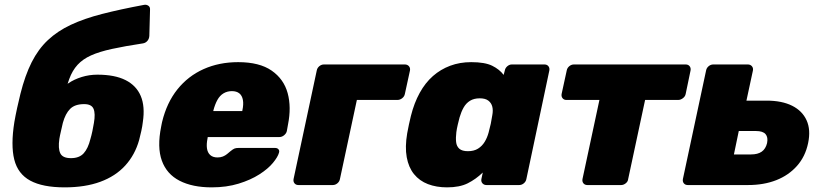

<svg xmlns="http://www.w3.org/2000/svg" viewBox="-20 -798 3546 828"><path d="M259 10Q164 10 110.5 -19Q57 -48 41.5 -110Q26 -172 42 -272Q47 -301 54 -333Q61 -365 68 -393Q88 -473 116.5 -529.5Q145 -586 186.5 -625Q228 -664 285.5 -691Q343 -718 421 -738Q499 -758 601 -777Q611 -779 619.5 -773.5Q628 -768 627 -756L624 -643Q623 -630 615.5 -621.5Q608 -613 597 -611Q518 -599 463 -587Q408 -575 372.5 -559Q337 -543 314.5 -518.5Q292 -494 278.5 -457Q265 -420 253 -365L235 -401Q250 -422 275 -439Q300 -456 332.5 -466Q365 -476 400 -476Q475 -476 521.5 -452.5Q568 -429 587 -384Q606 -339 596 -272Q594 -254 589.5 -233.5Q585 -213 580 -194Q562 -130 520 -84Q478 -38 412.5 -14Q347 10 259 10ZM286 -116Q322 -116 341 -137Q360 -158 370 -199Q374 -212 378.5 -233Q383 -254 385 -268Q392 -308 383.5 -328.5Q375 -349 343 -349Q303 -349 282.5 -328.5Q262 -308 251 -268Q248 -254 243 -233Q238 -212 236 -199Q230 -158 240 -137Q250 -116 286 -116Z M893 10Q810 10 754.5 -18.5Q699 -47 678 -105Q657 -163 675 -252Q676 -256 677 -262.5Q678 -269 679 -272Q699 -355 745 -412.5Q791 -470 858 -500Q925 -530 1007 -530Q1099 -530 1151.5 -493.5Q1204 -457 1220.5 -396.5Q1237 -336 1222 -261L1217 -233Q1215 -223 1205.5 -215Q1196 -207 1185 -207H876Q876 -207 875.5 -205Q875 -203 875 -201Q870 -177 872.5 -158.5Q875 -140 886.5 -129.5Q898 -119 918 -119Q931 -119 941 -123Q951 -127 959 -133.5Q967 -140 974 -146Q985 -155 991.5 -157.5Q998 -160 1009 -160H1166Q1176 -160 1181 -154Q1186 -148 1183 -139Q1178 -121 1157 -95.5Q1136 -70 1098.5 -46Q1061 -22 1009 -6Q957 10 893 10ZM900 -319H1025V-321Q1031 -348 1027.5 -367Q1024 -386 1012 -395.5Q1000 -405 980 -405Q960 -405 944 -395.5Q928 -386 917.5 -367Q907 -348 900 -321Z M1267 0Q1256 0 1250 -7.5Q1244 -15 1246 -26L1346 -494Q1348 -505 1357 -512.5Q1366 -520 1377 -520H1726Q1737 -520 1743.5 -512.5Q1750 -505 1748 -494L1726 -393Q1724 -382 1714.5 -374.5Q1705 -367 1694 -367H1519L1446 -26Q1444 -15 1435 -7.5Q1426 0 1415 0Z M1908 10Q1862 10 1825.5 -4Q1789 -18 1765.5 -47Q1742 -76 1734 -120Q1726 -164 1736 -223Q1740 -245 1743.5 -261Q1747 -277 1752 -298Q1766 -354 1790 -397.5Q1814 -441 1847 -470Q1880 -499 1921.5 -514.5Q1963 -530 2012 -530Q2071 -530 2102.5 -514.5Q2134 -499 2152 -475L2157 -494Q2159 -505 2168 -512.5Q2177 -520 2187 -520H2328Q2339 -520 2345 -512.5Q2351 -505 2349 -494L2250 -26Q2248 -15 2239 -7.5Q2230 0 2219 0H2078Q2067 0 2060.5 -7.5Q2054 -15 2056 -26L2062 -54Q2032 -25 1997 -7.5Q1962 10 1908 10ZM1998 -146Q2024 -146 2041.5 -157Q2059 -168 2070 -186Q2081 -204 2087 -226Q2093 -248 2096.5 -264.5Q2100 -281 2103 -301Q2107 -322 2103 -338Q2099 -354 2086 -364Q2073 -374 2049 -374Q2024 -374 2007 -363.5Q1990 -353 1979.5 -334.5Q1969 -316 1962 -292Q1958 -277 1954 -260Q1950 -243 1948 -228Q1945 -204 1947 -185.5Q1949 -167 1961 -156.5Q1973 -146 1998 -146Z M2513 0Q2502 0 2496 -7.5Q2490 -15 2492 -26L2565 -367H2422Q2412 -367 2406 -374.5Q2400 -382 2402 -393L2424 -494Q2426 -505 2435 -512.5Q2444 -520 2455 -520H2937Q2948 -520 2954 -512.5Q2960 -505 2958 -494L2937 -393Q2935 -382 2925 -374.5Q2915 -367 2905 -367H2762L2689 -26Q2688 -15 2678.5 -7.5Q2669 0 2659 0Z M2946 0Q2935 0 2929 -7.5Q2923 -15 2925 -26L3025 -494Q3027 -505 3036 -512.5Q3045 -520 3056 -520H3205Q3216 -520 3222.5 -512.5Q3229 -505 3227 -494L3199 -364H3286Q3352 -364 3396 -342Q3440 -320 3458.5 -279Q3477 -238 3465 -181Q3453 -123 3417 -82.5Q3381 -42 3327.5 -21Q3274 0 3206 0ZM3145 -132H3219Q3248 -132 3265 -144Q3282 -156 3288 -181Q3293 -206 3281.5 -219.5Q3270 -233 3240 -233H3166Z"/></svg>

Font: Rubik Light ExtraBold
Style: Italic
Weight: 800
Italic angle: -12°
Version: Version 2.104